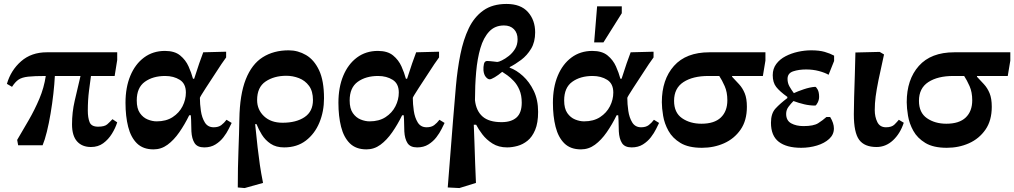

<svg xmlns="http://www.w3.org/2000/svg" viewBox="-20 -736 5140 973"><path d="M441 9Q396 9 370.5 -19.5Q345 -48 345 -106Q345 -167 358.5 -225Q372 -283 388 -351H258Q256 -311 250.5 -261.5Q245 -212 236.5 -161.5Q228 -111 217.5 -68.5Q207 -26 196 0H72L67 -27Q96 -76 126 -128Q156 -180 179.5 -235.5Q203 -291 212 -351Q154 -351 122.5 -347.5Q91 -344 74 -332.5Q57 -321 41 -296L15 -311Q35 -380 87 -425.5Q139 -471 217 -471H574V-432L561 -351H441Q437 -323 431 -276Q425 -229 425 -175Q425 -140 434 -117Q443 -94 477 -94Q510 -94 523.5 -106Q537 -118 550 -132L574 -116Q565 -87 547 -58Q529 -29 503 -10Q477 9 441 9Z M758 21Q705 21 674 -9.5Q643 -40 629.5 -93.5Q616 -147 616 -215Q616 -293 640.5 -352Q665 -411 710 -444.5Q755 -478 816 -478Q865 -478 893 -455Q921 -432 935.5 -399.5Q950 -367 958 -337H964Q979 -384 989.5 -414.5Q1000 -445 1010 -471L1126 -474V-445L1102 -411Q1054 -338 1023.5 -291Q993 -244 993 -240Q993 -209 998 -174.5Q1003 -140 1018 -115.5Q1033 -91 1063 -91Q1087 -91 1101.5 -102Q1116 -113 1128 -129L1154 -113Q1149 -103 1139 -82.5Q1129 -62 1112.5 -40.5Q1096 -19 1072 -4Q1048 11 1015 11Q980 11 966 -11Q952 -33 950 -70Q949 -88 949 -108Q949 -128 947 -152H939Q916 -105 888.5 -65.5Q861 -26 829 -2.5Q797 21 758 21ZM774 -121Q822 -121 855 -142.5Q888 -164 905 -197.5Q922 -231 922 -267Q922 -312 891 -331.5Q860 -351 817 -351Q755 -351 714 -321.5Q673 -292 673 -227Q673 -186 689 -163Q705 -140 728.5 -130.5Q752 -121 774 -121Z M1313 191 1220 217 1185 214Q1185 114 1188.5 25Q1192 -64 1193 -132Q1195 -257 1225.5 -334Q1256 -411 1311.5 -446Q1367 -481 1443 -481Q1490 -481 1531 -457Q1572 -433 1597 -380Q1622 -327 1622 -238Q1622 -171 1598.5 -114.5Q1575 -58 1530 -23.5Q1485 11 1420 11Q1379 11 1351.5 -7.5Q1324 -26 1307 -53.5Q1290 -81 1280 -107H1273Q1280 -37 1285.5 11Q1291 59 1297 100Q1303 141 1313 191ZM1412 -114Q1481 -114 1523.5 -142.5Q1566 -171 1566 -229Q1566 -274 1546 -301Q1526 -328 1495 -340Q1464 -352 1431 -352Q1369 -352 1326 -323Q1283 -294 1283 -229Q1283 -180 1318 -147Q1353 -114 1412 -114Z M1837 21Q1784 21 1753 -9.5Q1722 -40 1708.5 -93.5Q1695 -147 1695 -215Q1695 -293 1719.5 -352Q1744 -411 1789 -444.5Q1834 -478 1895 -478Q1944 -478 1972 -455Q2000 -432 2014.5 -399.5Q2029 -367 2037 -337H2043Q2058 -384 2068.5 -414.5Q2079 -445 2089 -471L2205 -474V-445L2181 -411Q2133 -338 2102.5 -291Q2072 -244 2072 -240Q2072 -209 2077 -174.5Q2082 -140 2097 -115.5Q2112 -91 2142 -91Q2166 -91 2180.5 -102Q2195 -113 2207 -129L2233 -113Q2228 -103 2218 -82.5Q2208 -62 2191.5 -40.5Q2175 -19 2151 -4Q2127 11 2094 11Q2059 11 2045 -11Q2031 -33 2029 -70Q2028 -88 2028 -108Q2028 -128 2026 -152H2018Q1995 -105 1967.5 -65.5Q1940 -26 1908 -2.5Q1876 21 1837 21ZM1853 -121Q1901 -121 1934 -142.5Q1967 -164 1984 -197.5Q2001 -231 2001 -267Q2001 -312 1970 -331.5Q1939 -351 1896 -351Q1834 -351 1793 -321.5Q1752 -292 1752 -227Q1752 -186 1768 -163Q1784 -140 1807.5 -130.5Q1831 -121 1853 -121Z M2392 191 2308 217 2249 214 2276 -128Q2283 -215 2290.5 -300Q2298 -385 2313 -460Q2328 -535 2355.5 -592.5Q2383 -650 2429.5 -683Q2476 -716 2547 -716Q2619 -716 2655.5 -675Q2692 -634 2692 -572Q2692 -523 2671.5 -489Q2651 -455 2621 -432.5Q2591 -410 2563 -396V-393Q2597 -381 2630 -351Q2663 -321 2685 -275.5Q2707 -230 2707 -169Q2707 -113 2692 -77.5Q2677 -42 2653.5 -23Q2630 -4 2602.5 3.5Q2575 11 2550 11Q2507 11 2476 -8.5Q2445 -28 2424.5 -55Q2404 -82 2393 -104H2381Q2383 -62 2384.5 -10.5Q2386 41 2388 93.5Q2390 146 2392 191ZM2387 -228Q2393 -174 2425.5 -145.5Q2458 -117 2522 -117Q2571 -117 2597.5 -140.5Q2624 -164 2624 -216Q2624 -253 2612.5 -280Q2601 -307 2584 -325Q2567 -343 2551 -354.5Q2535 -366 2525 -372Q2505 -355 2487 -344.5Q2469 -334 2462 -334Q2452 -334 2442 -346Q2432 -358 2430 -380Q2429 -397 2432.5 -412Q2436 -427 2449 -427Q2453 -427 2465 -426Q2477 -425 2488 -423.5Q2499 -422 2500 -422Q2507 -422 2523.5 -430Q2540 -438 2558.5 -452.5Q2577 -467 2590 -488Q2603 -509 2603 -537Q2603 -569 2584.5 -588Q2566 -607 2534 -607Q2488 -607 2459 -576Q2430 -545 2414.5 -492Q2399 -439 2393 -371Q2387 -303 2387 -228Z M2924 21Q2871 21 2840 -9.5Q2809 -40 2795.5 -93.5Q2782 -147 2782 -215Q2782 -293 2806.5 -352Q2831 -411 2876 -444.5Q2921 -478 2982 -478Q3031 -478 3059 -455Q3087 -432 3101.5 -399.5Q3116 -367 3124 -337H3130Q3145 -384 3155.5 -414.5Q3166 -445 3176 -471L3292 -474V-445L3268 -411Q3220 -338 3189.5 -291Q3159 -244 3159 -240Q3159 -209 3164 -174.5Q3169 -140 3184 -115.5Q3199 -91 3229 -91Q3253 -91 3267.5 -102Q3282 -113 3294 -129L3320 -113Q3315 -103 3305 -82.5Q3295 -62 3278.5 -40.5Q3262 -19 3238 -4Q3214 11 3181 11Q3146 11 3132 -11Q3118 -33 3116 -70Q3115 -88 3115 -108Q3115 -128 3113 -152H3105Q3082 -105 3054.5 -65.5Q3027 -26 2995 -2.5Q2963 21 2924 21ZM2940 -121Q2988 -121 3021 -142.5Q3054 -164 3071 -197.5Q3088 -231 3088 -267Q3088 -312 3057 -331.5Q3026 -351 2983 -351Q2921 -351 2880 -321.5Q2839 -292 2839 -227Q2839 -186 2855 -163Q2871 -140 2894.5 -130.5Q2918 -121 2940 -121ZM3038 -521H2991L3006 -704H3131V-669Z M3537 13Q3469 13 3428.5 -11.5Q3388 -36 3367.5 -73Q3347 -110 3340.5 -149.5Q3334 -189 3334 -218Q3334 -333 3395.5 -402Q3457 -471 3575 -471H3859V-429L3846 -351H3690V-347Q3708 -328 3725.5 -309Q3743 -290 3754 -263.5Q3765 -237 3765 -195Q3765 -125 3733 -79Q3701 -33 3649.5 -10Q3598 13 3537 13ZM3625 -351H3570Q3491 -351 3443.5 -320Q3396 -289 3396 -225Q3396 -165 3436.5 -137Q3477 -109 3535 -109Q3600 -109 3633 -140.5Q3666 -172 3666 -228Q3666 -269 3652.5 -299.5Q3639 -330 3625 -351Z M4040 13Q3966 13 3926.5 -17.5Q3887 -48 3887 -114Q3887 -161 3910 -186Q3933 -211 3970 -239V-245Q3931 -273 3913.5 -295.5Q3896 -318 3896 -355Q3896 -388 3914 -412Q3932 -436 3961 -451Q3990 -466 4024 -473.5Q4058 -481 4091 -481Q4132 -481 4159.5 -473Q4187 -465 4207 -454V-427L4179 -357Q4160 -368 4130 -376Q4100 -384 4065 -384Q4028 -384 3999.5 -374.5Q3971 -365 3971 -336Q3971 -315 3981 -297.5Q3991 -280 4003 -264Q4022 -273 4053 -283.5Q4084 -294 4111 -296Q4116 -296 4123.5 -282.5Q4131 -269 4131 -245Q4131 -230 4123.5 -215.5Q4116 -201 4111 -201Q4083 -201 4055.5 -207.5Q4028 -214 4001 -224Q3988 -211 3976 -195Q3964 -179 3964 -159Q3964 -125 3989.5 -111Q4015 -97 4052 -97Q4103 -97 4126 -111.5Q4149 -126 4168 -143H4187Q4206 -112 4206 -85Q4206 -54 4182 -32Q4158 -10 4120 1.5Q4082 13 4040 13Z M4422 9Q4361 9 4334 -27.5Q4307 -64 4307 -157Q4307 -192 4308.5 -244Q4310 -296 4312 -355.5Q4314 -415 4315 -470L4438 -473L4460 -460Q4442 -380 4432 -330.5Q4422 -281 4417.5 -246.5Q4413 -212 4413 -178Q4413 -144 4426 -117.5Q4439 -91 4470 -91Q4499 -91 4513 -105Q4527 -119 4535 -129L4560 -114Q4542 -59 4505.5 -25Q4469 9 4422 9Z M4778 13Q4710 13 4669.5 -11.5Q4629 -36 4608.5 -73Q4588 -110 4581.5 -149.5Q4575 -189 4575 -218Q4575 -333 4636.5 -402Q4698 -471 4816 -471H5100V-429L5087 -351H4931V-347Q4949 -328 4966.5 -309Q4984 -290 4995 -263.5Q5006 -237 5006 -195Q5006 -125 4974 -79Q4942 -33 4890.5 -10Q4839 13 4778 13ZM4866 -351H4811Q4732 -351 4684.5 -320Q4637 -289 4637 -225Q4637 -165 4677.5 -137Q4718 -109 4776 -109Q4841 -109 4874 -140.5Q4907 -172 4907 -228Q4907 -269 4893.5 -299.5Q4880 -330 4866 -351Z"/></svg>

Font: STIX Two Text
Style: Bold
Weight: 700
Designer: Ross Mills, John Hudson & Paul Hanslow, Tiro Typeworks Ltd; with prior portions MicroPress Inc., and Coen Hoffman.
Foundry: Tiro Typeworks Ltd
Version: Version 2.13 b171